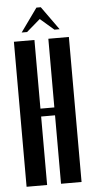

<svg xmlns="http://www.w3.org/2000/svg" viewBox="-58 -887 445 922"><g transform="rotate(-5 164.5 -426.5)"><path d="M131 -699V-368H198V-699H297V0H198V-330H131V0H32V-699ZM154 -853H175L256 -740H231L165 -797L99 -740H73Z"/></g></svg>

Font: Moniqa ExtBd Cond Paragraph
Style: Regular
Weight: 800
Width: 3
Designer: Rajesh Rajput
Foundry: Rajesh Rajput
Version: Version 1.000